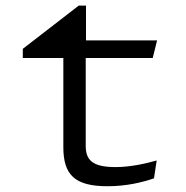

<svg xmlns="http://www.w3.org/2000/svg" viewBox="-20 -650 660 682"><path d="M61 -444H205V-127.5C205 -30 244.5 11.5 361.5 11.5C430.5 11.5 485.5 -2.5 527 -16.5L536.5 -80C502 -70 444.5 -56.5 391 -56.5C307.5 -56.5 284.5 -81.5 284.5 -133V-444H522.5L538 -506.5H285.5V-630H259.5L61 -476.5Z"/></svg>

Font: Monaspace Argon Light
Style: Regular
Weight: 300
Designer: Riley Cran & the Lettermatic Team
Foundry: Lettermatic
Version: Version 1.000 (Monaspace Argon)